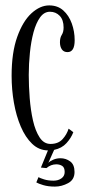

<svg xmlns="http://www.w3.org/2000/svg" viewBox="-20 -547 323 711"><path d="M183.5 144Q158.5 144 140.2 138.5Q122 133 114.5 128.5L122.5 109Q128 112.5 143 117.2Q158 122 178.5 122Q195.5 122 207.5 113.5Q219.5 105 219.5 90Q219.5 73 210 67.2Q200.5 61.5 188.5 61.5Q168.5 61.5 152 75.5L131.5 73.5L157.5 10Q124 9.5 99 -14.5Q74 -38.5 57 -78.2Q40 -118 31.5 -166.8Q23 -215.5 23 -266.5Q23 -352.5 43.8 -410.5Q64.5 -468.5 96.5 -497.8Q128.5 -527 162 -527Q193.5 -527 214.2 -508.5Q235 -490 245.8 -460.2Q256.5 -430.5 256.5 -398Q256.5 -354 230 -354Q216 -354 209 -364.2Q202 -374.5 202 -390.5Q202 -407.5 208.8 -418Q215.5 -428.5 215.5 -445Q215.5 -473.5 201 -488.5Q186.5 -503.5 165 -503.5Q143.5 -503.5 128.5 -482.8Q113.5 -462 104.2 -427.8Q95 -393.5 90.8 -352Q86.5 -310.5 86.5 -269.5Q86.5 -228.5 90 -183.8Q93.5 -139 102.2 -100.5Q111 -62 126.8 -38Q142.5 -14 167 -14Q195.5 -14 211.5 -31.5Q227.5 -49 234 -70.5L251.5 -57.5Q243.5 -36 226.2 -17Q209 2 180.5 8L159 56Q164.5 50 177 44.5Q189.5 39 204 39Q224 39 240 50.8Q256 62.5 256 90Q256 118.5 232.2 131.2Q208.5 144 183.5 144Z"/></svg>

Font: Imbue 50pt Light
Style: Regular
Weight: 300
Designer: Tyler Finck
Foundry: Etcetera Type Company
Version: Version 1.102; ttfautohint (v1.8.3)